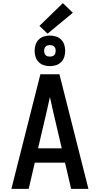

<svg xmlns="http://www.w3.org/2000/svg" viewBox="-20 -1211 640 1231"><path d="M53 0 177 -490 239 -735H361L547 0H436L397 -168H203L164 0ZM224 -260H376L322 -490Q317 -515 311 -539.5Q305 -564 300 -589Q295 -564 289 -539.5Q283 -515 278 -490ZM300 -787Q280 -787 261 -793Q242 -799 228 -813Q214 -827 208 -846Q202 -865 202 -885Q202 -905 208 -924Q214 -943 228 -957Q242 -971 261 -977Q280 -983 300 -983Q320 -983 339 -977Q358 -971 372 -957Q386 -943 392 -924Q398 -905 398 -885Q398 -865 392 -846Q386 -827 372 -813Q358 -799 339 -793Q320 -787 300 -787ZM300 -848Q307 -848 314.5 -850Q322 -852 327.5 -857.5Q333 -863 335 -870.5Q337 -878 337 -885Q337 -892 335 -899.5Q333 -907 327.5 -912.5Q322 -918 314.5 -920Q307 -922 300 -922Q293 -922 285.5 -920Q278 -918 272.5 -912.5Q267 -907 265 -899.5Q263 -892 263 -885Q263 -878 265 -870.5Q267 -863 272.5 -857.5Q278 -852 285.5 -850Q293 -848 300 -848ZM285 -995 233 -1045 383 -1191 447 -1129Z"/></svg>

Font: Iosevka SS04 Semibold Extended
Style: Regular
Weight: 600
Width: 7
Monospace: yes
Designer: Belleve Invis
Foundry: Belleve Invis
Version: Version 19.0.0; ttfautohint (v1.8.4)